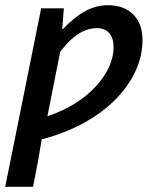

<svg xmlns="http://www.w3.org/2000/svg" viewBox="-37 -523 596 737"><path d="M-17 194 121 -491H208L202 -412H205Q250 -459 291.5 -481Q333 -503 376 -503Q439 -503 474.5 -467.5Q510 -432 510 -369Q510 -309 483.5 -251Q457 -193 407 -142Q357 -91 285.5 -51.5Q214 -12 123 12L110 90L90 194ZM145 -77Q203 -96 249.5 -125Q296 -154 329.5 -190Q363 -226 381 -265Q399 -304 399 -342Q399 -376 382.5 -395.5Q366 -415 335 -415Q313 -415 290.5 -406.5Q268 -398 244 -378Q220 -358 194 -324Z"/></svg>

Font: Source Sans 3 ExtraLight SemiBold
Style: Italic
Weight: 600
Italic angle: -11°
Version: Version 3.052;hotconv 1.1.0;makeotfexe 2.6.0